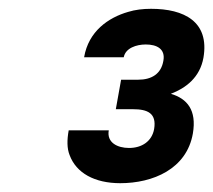

<svg xmlns="http://www.w3.org/2000/svg" viewBox="-20 -736 484 436"><path d="M330 -443C325 -415 302 -400 273 -400C247 -400 222 -412 227 -440H136C132 -418 132 -399 138 -384C153 -343 195 -320 253 -320C327 -320 404 -352 418 -433C427 -486 405 -512 368 -523C402 -536 434 -560 442 -605C456 -687 398 -716 323 -716C305 -716 287 -714 271 -709C226 -696 181 -665 171 -606H261C265 -627 290 -635 311 -635C336 -635 356 -625 351 -598C346 -568 324 -555 294 -555H255L243 -488H282C315 -488 336 -479 330 -443Z"/></svg>

Font: Asimov
Style: NarIt
Weight: 500
Designer: Google
Version: Version 2.000980; 2014